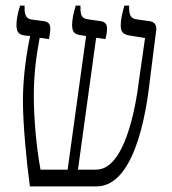

<svg xmlns="http://www.w3.org/2000/svg" viewBox="-20 -667 615 687"><path d="M87 0H325C475 0 509 -315 518 -394L539 -559C541 -579 532 -588 517 -591L467 -598C447 -601 442 -616 442 -639V-647H425C417 -618 412 -597 412 -577C412 -553 419 -545 443 -540L499 -531L478 -384C465 -276 425 -60 324 -60H259L324 -532L357 -527C360 -536 363 -552 363 -565C363 -579 357 -588 342 -591L294 -598C274 -601 268 -611 268 -637V-647H251C243 -620 238 -598 238 -578C238 -554 246 -544 269 -541L288 -538L222 -60H125C110 -141 101 -243 101 -324C101 -416 113 -482 122 -532L155 -527C157 -537 160 -552 160 -565C160 -577 156 -588 139 -591L94 -597C75 -600 68 -611 68 -637V-647H52C43 -619 39 -597 39 -577C39 -552 47 -543 69 -540L88 -538C75 -480 62 -390 62 -307C62 -223 75 -86 87 0Z"/></svg>

Font: Noto Serif Hebrew Condensed Light
Style: Regular
Weight: 300
Width: 3
Designer: Monotype Design Team
Foundry: Monotype Imaging Inc.
Version: Version 2.004